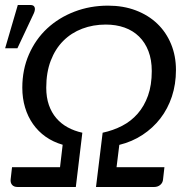

<svg xmlns="http://www.w3.org/2000/svg" viewBox="-24 -746 753 766"><path d="M441 -79H632L626.5 -30.5Q625.5 -17 615.5 -8.5Q605.5 0 591 0H359L385.5 -216.5Q427.5 -225.5 463.2 -244Q499 -262.5 525.2 -292.5Q551.5 -322.5 566.5 -364.5Q581.5 -406.5 581.5 -462.5Q581.5 -507.5 568.2 -542Q555 -576.5 530.8 -600.2Q506.5 -624 472.8 -636Q439 -648 398 -648Q347.5 -648 304 -631.5Q260.5 -615 228.5 -583Q196.5 -551 178.5 -504Q160.5 -457 160.5 -396Q160.5 -357.5 171 -327.2Q181.5 -297 200.5 -274.8Q219.5 -252.5 246 -238Q272.5 -223.5 304.5 -216.5L278.5 0H46Q31.5 0 24.2 -8.5Q17 -17 18.5 -30.5L24 -79H215.5L226 -168.5Q188 -179.5 158.2 -200.5Q128.5 -221.5 107.8 -251Q87 -280.5 76 -317.2Q65 -354 65 -396Q65 -468.5 91.5 -529Q118 -589.5 164.2 -632.5Q210.5 -675.5 273 -699.5Q335.5 -723.5 407 -723.5Q468 -723.5 518 -704.5Q568 -685.5 603.5 -651.5Q639 -617.5 658.5 -570.2Q678 -523 678 -467Q678 -410 661.8 -361Q645.5 -312 615.8 -273.5Q586 -235 544.5 -207.8Q503 -180.5 452 -168ZM-3.5 -553.5 47 -726H98Q110.5 -726 114 -717.2Q117.5 -708.5 111.5 -694L45.5 -553.5Z"/></svg>

Font: Lato 2
Style: Italic
Weight: 400
Italic angle: -7°
Designer: Lukasz Dziedzic with Adam Twardoch and Botio Nikoltchev
Foundry: tyPoland Lukasz Dziedzic
Version: Version 2.015; 2015-08-06; http://www.latofonts.com/